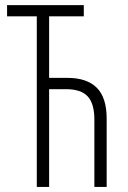

<svg xmlns="http://www.w3.org/2000/svg" viewBox="-20 -734 502 754"><path d="M309.1 -713.9V-669.9H172.9V-428.2H244.6Q321.3 -428.2 360.1 -389.4Q398.9 -350.6 398.9 -268.1V0H350.6V-265.1Q350.6 -326.2 324.7 -355Q298.8 -383.8 238.8 -383.8H172.9V0H124.5V-669.9H7.8V-713.9Z"/></svg>

Font: Open Sans Condensed Light
Style: Regular
Weight: 300
Width: 3
Designer: Monotype Design Team
Foundry: Monotype Imaging Inc.
Version: Version 3.003; ttfautohint (v1.8.4)